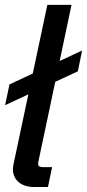

<svg xmlns="http://www.w3.org/2000/svg" viewBox="-20 -752 350 772"><path d="M118.2 0Q71.8 0 48.6 -25.9Q25.4 -51.8 34.7 -93.3L170.4 -732.4H267.6L135.3 -106.9Q131.8 -91.8 135.3 -85.9Q138.7 -80.1 152.3 -80.1H189.5L172.9 0ZM0.5 -329.1 18.1 -412.6 310.1 -548.8 293 -465.3Z"/></svg>

Font: Schibsted Grotesk Medium
Style: Italic
Weight: 500
Italic angle: -12°
Designer: Bakken & Baeck AS, Henrik Kongsvoll
Foundry: Schibsted ASA
Version: Version 1.100;gftools[0.9.25]